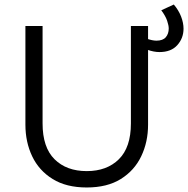

<svg xmlns="http://www.w3.org/2000/svg" viewBox="-20 -815 832 850"><path d="M364 15Q273.5 15 213 -22.5Q152.5 -60 122.5 -123Q92.5 -186 92.5 -263V-700H168.5V-268.5Q168.5 -162.5 221.5 -110Q274.5 -57.5 364 -57.5Q453 -57.5 506.2 -110Q559.5 -162.5 559.5 -268.5V-700H635.5V-263Q635.5 -186.5 605.2 -123.2Q575 -60 514.8 -22.5Q454.5 15 364 15ZM686 -584.5Q661 -584.5 632.2 -594.8Q603.5 -605 578.5 -618V-664.5Q602.5 -653.5 628.5 -644.2Q654.5 -635 672.5 -635Q701 -635 714 -650.2Q727 -665.5 727 -689Q727 -702 720 -723Q713 -744 694 -769.5L749.5 -795Q771 -769.5 781.8 -741.5Q792.5 -713.5 792.5 -688Q792.5 -646 765 -615.2Q737.5 -584.5 686 -584.5Z"/></svg>

Font: Geologica ExtraLight
Style: Regular
Weight: 200
Designer: Sindre Bremnes, Frode Helland
Foundry: Monokrom Skriftforlag AS
Version: Version 1.010; ttfautohint (v1.8.4.7-5d5b);gftools[0.9.28]